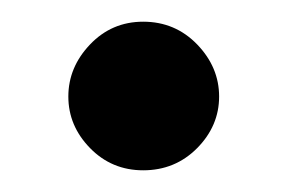

<svg xmlns="http://www.w3.org/2000/svg" viewBox="-20 -144 265 177"><path d="M112 13Q83 13 63 -7.5Q43 -28 43 -55Q43 -82 63 -103Q83 -124 112 -124Q141.5 -124 161.8 -103Q182 -82 182 -55Q182 -28 161.8 -7.5Q141.5 13 112 13Z"/></svg>

Font: Overpass
Style: Regular
Weight: 400
Designer: Delve Withrington, Dave Bailey, Thomas Jockin
Foundry: Delve Fonts LLC
Version: Version 4.000